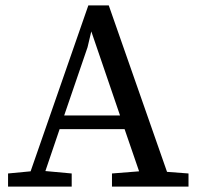

<svg xmlns="http://www.w3.org/2000/svg" viewBox="-20 -695 736 715"><path d="M10 0V-49L94 -57L309 -675H385L602 -55L682 -49V0H397V-49L498 -57L444 -214H202L149 -58L247 -49V0ZM306 -519 219 -265H427L320 -578Z"/></svg>

Font: Source Serif 4 SmText
Style: Regular
Weight: 400
Designer: Frank Grießhammer
Foundry: Adobe
Version: Version 4.005;hotconv 1.1.0;makeotfexe 2.6.0